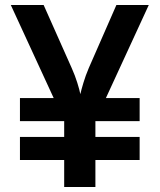

<svg xmlns="http://www.w3.org/2000/svg" viewBox="-20 -750 640 770"><path d="M60 -264.1V-356.7H540V-264.1ZM60 -108.3V-200.9H540V-108.3ZM237.4 0V-265.4L23.3 -730H155L267.7 -476.8Q280.9 -447.1 290 -418.2Q299 -389.3 302.2 -372.5Q305.9 -389.3 314.6 -418.2Q323.3 -447.1 335.9 -476.8L446.8 -730H576.7L362.6 -265.4V0Z"/></svg>

Font: Pitagon Sans Mono
Style: Regular
Weight: 400
Monospace: yes
Designer: Travis Tran
Foundry: Pitagon
Version: Version 1.001;gftools[0.9.26]